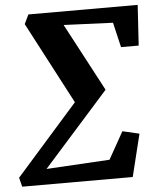

<svg xmlns="http://www.w3.org/2000/svg" viewBox="-61 -788 684 834"><g transform="rotate(-5 281.0 -371.5)"><path d="M74.5 -702.5 94 -743H570.5L559.5 -566.5H482.5L457 -675L242.5 -684L399.5 -388L114 -67.5L390 -83.5L456.5 -202L529.5 -185L484 0H2L-8 -40L262 -345.5Z"/></g></svg>

Font: Merriweather 24pt SemiCondensed
Style: Bold Italic
Weight: 700
Width: 4
Italic angle: -7.8°
Designer: Eben Sorkin
Foundry: Eben Sorkin
Version: Version 2.101